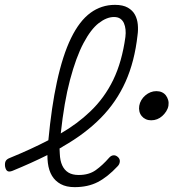

<svg xmlns="http://www.w3.org/2000/svg" viewBox="-72 -760 713 790"><path d="M412 -76Q371 -32 330.5 -11Q290 10 235 10Q201 10 178 -2.5Q155 -15 142 -36.5Q129 -58 125 -89Q123 -105 123 -122Q57 -89 -21 -57Q-34 -52 -41 -56Q-48 -60 -51 -74Q-53 -88 -49 -96.5Q-45 -105 -32 -110Q56 -146 127 -183Q140 -321 162 -422Q186 -533 220.5 -603.5Q255 -674 300 -707Q345 -740 401 -740Q434 -740 454 -728.5Q474 -717 483.5 -699Q493 -681 495 -659Q497 -637 494 -616Q482 -507 444.5 -423.5Q407 -340 343 -275Q279 -210 188 -158Q181 -153 173 -149Q173 -138 174 -128Q175 -99 184 -79.5Q193 -60 209.5 -50Q226 -40 252 -40Q294 -40 322 -60Q350 -80 377 -111Q385 -120 394.5 -121Q404 -122 413 -114Q422 -106 421 -95Q420 -84 412 -76ZM178 -211Q247 -251 299 -301Q358 -357 394 -431.5Q430 -506 444 -608Q446 -624 444.5 -638.5Q443 -653 438 -664.5Q433 -676 423 -683Q413 -690 397 -690Q367 -690 334.5 -665Q302 -640 271.5 -582.5Q241 -525 216 -431Q192 -341 178 -211ZM501 -325Q503 -337 509.5 -348Q516 -359 526 -367.5Q536 -376 547.5 -380.5Q559 -385 571 -385Q584 -385 594 -380.5Q604 -376 610.5 -367.5Q617 -359 620 -348Q623 -337 621 -325Q619 -313 612 -302Q605 -291 595.5 -282.5Q586 -274 574.5 -269.5Q563 -265 550 -265Q538 -265 528 -269.5Q518 -274 511 -282.5Q504 -291 501.5 -302Q499 -313 501 -325Z"/></svg>

Font: Maple Mono Thin
Style: Italic
Weight: 250
Italic angle: -10°
Monospace: yes
Designer: subframe7536
Version: Version 7.000